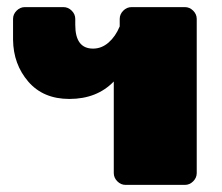

<svg xmlns="http://www.w3.org/2000/svg" viewBox="-20 -520 623 540"><path d="M16.7 -408.3V-466.7Q16.7 -480 26.7 -490Q36.7 -500 50 -500H158.3Q171.7 -500 181.7 -490Q191.7 -480 191.7 -466.7V-450Q191.7 -383.3 241.7 -383.3Q265.8 -383.3 285.4 -400.4Q305 -417.5 316.7 -445.8V-466.7Q316.7 -480 326.7 -490Q336.7 -500 350 -500H500Q513.3 -500 523.3 -490Q533.3 -480 533.3 -466.7V-33.3Q533.3 -20 523.3 -10Q513.3 0 500 0H333.3Q320 0 310 -10Q300 -20 300 -33.3V-290.8Q252.5 -241.7 175 -241.7Q101.7 -241.7 59.6 -290.4Q17.5 -339.2 16.7 -408.3Z"/></svg>

Font: BoonTook Mon
Style: Regular
Weight: 400
Designer: Sungsit Sawaiwan
Foundry: FontUni
Version: Version 3.0